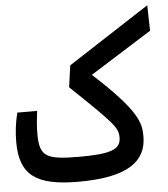

<svg xmlns="http://www.w3.org/2000/svg" viewBox="-51 -751 701 801"><g transform="rotate(-5 299.0 -351.0)"><path d="M246.1 3.9C459 3.9 531.7 -60.5 531.7 -161.6C531.7 -216.8 522.5 -268.6 339.8 -435.5L597.7 -597.7L595.2 -704.6L253.4 -482.9L240.7 -392.1C414.1 -226.1 432.1 -207 432.1 -165C432.1 -115.2 389.6 -99.6 259.8 -99.6C120.6 -99.6 91.8 -113.3 91.8 -209.5C91.8 -244.1 94.7 -266.6 99.1 -305.7H16.1C4.9 -261.2 1 -220.7 1 -183.1C1 -43.5 70.3 3.9 246.1 3.9Z"/></g></svg>

Font: CaskaydiaCove Nerd Font
Style: Regular
Weight: 400
Designer: Aaron Bell
Foundry: Saja Typeworks
Version: Version 2111.1;Nerd Fonts 2.3.3